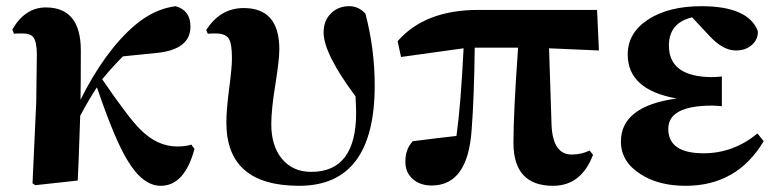

<svg xmlns="http://www.w3.org/2000/svg" viewBox="-20 -583 2515 620"><path d="M608 -102Q576 17 499 17Q440 17 390 -68Q350 -134 293 -301Q267 -262 239 -209Q233 -31 231 0L94 15L85 9L97 -253L99 -406Q99 -447 88 -462Q79 -475 53 -475Q29 -475 25 -474L20 -488Q61 -559 128 -559Q241 -559 241 -420Q241 -308 240 -261Q319 -419 415 -501Q477 -554 547 -563Q595 -550 595 -497Q595 -423 486 -412L377 -401Q342 -366 310 -327Q397 -200 433 -165Q488 -110 552 -110Q580 -110 598 -116Z M646 -486Q691 -557 767 -557Q882 -557 882 -424Q882 -390 869 -309Q856 -229 856 -182Q856 -113 889 -72Q924 -28 985 -28Q1130 -28 1130 -219Q1130 -236 1128 -272Q1025 -410 1025 -478Q1025 -517 1049 -540Q1072 -563 1108 -563Q1138 -563 1160 -539Q1190 -425 1190 -307Q1190 17 946 17Q711 17 711 -187Q711 -229 720 -297Q729 -365 729 -395Q729 -442 719 -458Q708 -475 676 -475Q655 -475 651 -474Z M1761 -180Q1765 -84 1826 -84Q1858 -84 1884 -97L1895 -83Q1857 17 1766 17Q1638 17 1638 -122Q1638 -219 1653 -429H1513Q1511 -266 1503 -164Q1491 16 1374 16Q1337 16 1314 -4Q1289 -25 1289 -61Q1289 -102 1313 -127Q1399 -138 1454 -144Q1468 -244 1477 -427L1275 -399L1264 -450Q1352 -551 1525 -551H1908L1914 -420L1753 -427Z M2446 -127Q2360 17 2194 17Q2106 17 2048 -21Q1985 -61 1985 -126Q1985 -240 2165 -265Q2007 -293 2007 -407Q2007 -477 2073 -520Q2139 -563 2245 -563Q2396 -563 2427 -483Q2429 -457 2408 -438Q2388 -420 2356 -420Q2315 -420 2272 -466L2215 -527Q2140 -509 2140 -436Q2140 -334 2281 -334Q2291 -334 2311 -336V-240Q2289 -242 2280 -242Q2138 -242 2138 -167Q2138 -88 2252 -88Q2348 -88 2426 -152Z"/></svg>

Font: Source Han Serif CN Heavy
Style: Regular
Weight: 900
Designer: Ryoko NISHIZUKA  (kana & ideographs); Frank Grießhammer (Latin, Greek & Cyrillic); Wenlong ZHANG  (bopomofo); Sandoll Co
Foundry: Adobe Systems Incorporated
Version: Version 1.000;PS 1;hotconv 16.6.53;makeotf.lib2.5.65590